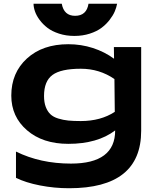

<svg xmlns="http://www.w3.org/2000/svg" viewBox="-20 -750 840 1020"><path d="M591.8 -57.1Q498 14.2 342.8 14.2Q207 14.2 123.5 -57.9Q40 -129.9 40 -242.2Q40 -363.3 123 -439.2Q206.1 -515.1 342.8 -515.1Q411.1 -515.1 473.6 -494.9Q536.1 -474.6 585.9 -438L585 -500H730V-55.2Q730 250 347.2 250Q268.1 250 192.1 235.1Q116.2 220.2 64.9 194.8V55.2Q194.3 119.1 356.9 119.1Q591.8 119.1 591.8 -57.1ZM158.2 -730H308.1Q319.8 -666 378.9 -666Q439.9 -666 450.2 -730H602.1Q598.6 -710.4 589.6 -689.2Q580.6 -668 562.3 -644.3Q543.9 -620.6 519.3 -602.1Q494.6 -583.5 457 -571.3Q419.4 -559.1 375 -559.1Q331.1 -559.1 293.7 -571.3Q256.3 -583.5 231.9 -602.3Q207.5 -621.1 190.4 -644.3Q173.3 -667.5 165.8 -689.5Q158.2 -711.4 158.2 -730ZM213.9 -240.2Q213.9 -206.1 223.1 -181.9Q232.4 -157.7 247.8 -143.1Q263.2 -128.4 289.3 -120.4Q315.4 -112.3 342.8 -109.6Q370.1 -106.9 409.2 -106.9Q515.1 -106.9 589.8 -155.8L587.9 -330.1Q508.3 -384.8 409.2 -384.8Q303.7 -384.8 258.8 -351.8Q213.9 -318.8 213.9 -240.2Z"/></svg>

Font: Messapia Bold
Style: Regular
Weight: 400
Designer: Luca Marsano
Foundry: Collletttivo
Version: Version 1.000;FEAKit 1.0